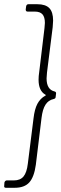

<svg xmlns="http://www.w3.org/2000/svg" viewBox="-24 -782 291 911"><path d="M4 109Q-6 109 -4 99L-3 84Q-2 80 1 77Q4 74 8 74H42Q72 74 87.5 55.5Q103 37 108 -5L135 -220Q140 -264 153.5 -289.5Q167 -315 191 -328Q196 -331 191 -333Q159 -351 159 -404Q159 -421 162 -440L187 -648Q189 -666 189 -673Q189 -701 177.5 -714Q166 -727 141 -727H107Q98 -727 98 -737L100 -752Q102 -762 111 -762H153Q192 -762 210 -743.5Q228 -725 228 -684Q228 -675 226 -653L199 -438Q197 -418 197 -410Q197 -357 235 -348Q243 -346 242 -338L240 -322Q240 -314 230 -312Q206 -307 192 -285.5Q178 -264 173 -222L146 0Q138 58 115 83.5Q92 109 46 109Z"/></svg>

Font: Barlow Semi Condensed ExLight
Style: Italic
Weight: 275
Width: 4
Italic angle: -7°
Designer: Jeremy Tribby
Foundry: Tribby Type
Version: Version 1.408